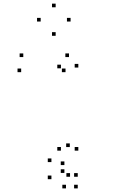

<svg xmlns="http://www.w3.org/2000/svg" viewBox="-20 -817 660 1054"><path d="M410 10V-10H390V10ZM410 -446.2V-466.2H390V-446.2ZM358.8 -503.7V-523.7H338.8V-503.7ZM107.8 -503.7V-523.7H87.8V-503.7ZM96.2 -420.8V-440.8H76.2V-420.8ZM339.7 -420.8V-440.8H319.7V-420.8ZM314.5 -442V-462H294.5V-442ZM314.5 10V-10H294.5V10ZM367.5 -698.8V-718.8H347.5V-698.8ZM285.5 -777V-797H265.5V-777ZM203.3 -698.8V-718.8H183.3V-698.8ZM285.5 -620.5V-640.5H265.5V-620.5ZM262.3 166.7V146.7H242.3V166.7ZM342.2 217.2V197.2H322.2V217.2ZM406.8 217.2V197.2H386.8V217.2ZM406.8 153.3V133.3H386.8V153.3ZM364.5 153.3V133.3H344.5V153.3ZM333.5 132.3V112.3H313.5V132.3ZM333.5 89.2V69.2H313.5V89.2ZM410 10V-10H390V10ZM363.2 -9.7V-29.7H343.2V-9.7ZM262.3 72.8V52.8H242.3V72.8Z"/></svg>

Font: Monaspace Krypton Dots Var
Style: Regular
Weight: 400
Designer: Riley Cran and the Lettermatic Team
Version: Version 1.100 (Monaspace Krypton Dots)